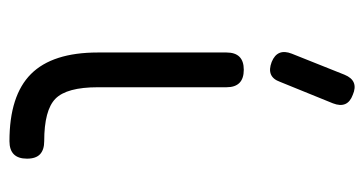

<svg xmlns="http://www.w3.org/2000/svg" viewBox="-202 -568 770 406"><g transform="rotate(90 183.0 -365.0)"><path d="M111 -554.5Q81.5 -566.5 93.5 -597L138 -708.5Q150.5 -739 180.5 -726Q210.5 -715 198.5 -684L153 -572Q142.5 -542.5 111 -554.5ZM278.5 0Q182 0 136.5 -45.5Q91 -91 91 -187V-459Q91 -495.5 127.5 -495.5Q164.5 -495.5 164.5 -459V-187Q164.5 -121 188.8 -97.2Q213 -73.5 278.5 -73.5Q296.5 -73.5 306 -64.8Q315.5 -56 315.5 -37Q315.5 0 278.5 0Z"/></g></svg>

Font: Jura Light SemiBold
Style: Regular
Weight: 600
Version: Version 5.106